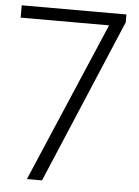

<svg xmlns="http://www.w3.org/2000/svg" viewBox="-53 -782 594 823"><g transform="rotate(5 244.0 -370.0)"><path d="M94 0 387.5 -687H7V-740H457.5V-706L159 0Z"/></g></svg>

Font: Encode Sans SmExp Lt
Style: Regular
Weight: 300
Width: 6
Designer: Multiple Designers
Foundry: Impallari Type
Version: Version 3.002; ttfautohint (v1.8.3) -l 8 -r 50 -G 200 -x 14 